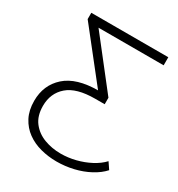

<svg xmlns="http://www.w3.org/2000/svg" viewBox="-172 -637 881 948"><g transform="rotate(30 268.5 -163.0)"><path d="M290 198Q243 198 199 186.5Q155 175 120.5 150Q86 125 65.5 86Q45 47 45 -7Q45 -97 107.5 -153Q170 -209 295 -209H321L305 -193L72 -488V-524H511V-478H115L124 -498L355 -203V-166H301Q195 -166 145 -122.5Q95 -79 95 -7Q95 50 122.5 85.5Q150 121 194 137.5Q238 154 288 154Q330 154 372 143.5Q414 133 451 113.5Q488 94 512 68L537 105Q512 133 472 154.5Q432 176 385 187Q338 198 290 198Z"/></g></svg>

Font: Montserrat Thin Light
Style: Regular
Weight: 300
Version: Version 9.000